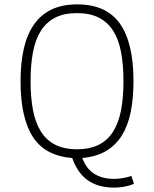

<svg xmlns="http://www.w3.org/2000/svg" viewBox="-20 -710 706 880"><path d="M594.2 132.8Q573.7 141.1 550.3 145.5Q526.9 149.9 504.9 149.9Q465.3 149.9 434.3 140.9Q403.3 131.8 379.6 114.3Q356 96.7 339.1 71.5Q322.3 46.4 311 14.2Q252.4 9.8 208 -12.5Q163.6 -34.7 134 -77.6Q104.5 -120.6 89.4 -185.1Q74.2 -249.5 74.2 -337.9Q74.2 -421.4 89.1 -486.8Q104 -552.2 135.5 -597.4Q167 -642.6 216.1 -666.3Q265.1 -689.9 334 -689.9Q466.8 -689.9 529.3 -602.1Q591.8 -514.2 591.8 -337.9Q591.8 -260.3 579.3 -197.8Q566.9 -135.3 539.1 -90.1Q511.2 -44.9 466.6 -18.3Q421.9 8.3 356.9 14.2Q365.7 36.6 378.2 54.4Q390.6 72.3 408.7 84.5Q426.8 96.7 450.4 103.3Q474.1 109.9 504.9 109.9Q513.7 109.9 524.9 108.6Q536.1 107.4 546.9 105.5Q557.6 103.5 566.9 101.1Q576.2 98.6 582 96.2ZM545.9 -337.9Q545.9 -412.6 534.9 -470.7Q523.9 -528.8 498.8 -568.6Q473.6 -608.4 432.9 -629.2Q392.1 -649.9 333 -649.9Q273.4 -649.9 232.9 -629.2Q192.4 -608.4 167.2 -568.6Q142.1 -528.8 131.1 -470.7Q120.1 -412.6 120.1 -337.9Q120.1 -264.2 131.1 -206.1Q142.1 -147.9 167 -107.9Q191.9 -67.9 232.7 -46.9Q273.4 -25.9 333 -25.9Q392.1 -25.9 432.9 -46.6Q473.6 -67.4 498.8 -107.4Q523.9 -147.5 534.9 -205.3Q545.9 -263.2 545.9 -337.9Z"/></svg>

Font: Clear Sans Thin
Style: Regular
Weight: 250
Foundry: Intel Corporation
Version: Version 1.00